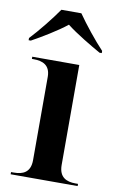

<svg xmlns="http://www.w3.org/2000/svg" viewBox="-93 -813 520 861"><g transform="rotate(10 167.0 -383.0)"><path d="M-6 -616V-606H4C46 -629 118 -672 160 -706C203 -672 276 -629 317 -606H327V-616C289 -656 237 -721 206 -766H115C84 -721 32 -656 -6 -616ZM19 0H324V-10H312C272 -10 237 -24 237 -81V-536H23V-526H32C71 -526 107 -513 107 -459V-80C107 -23 72 -10 32 -10H19Z"/></g></svg>

Font: Noto Serif Display SemiBold
Style: Regular
Weight: 600
Designer: Monotype Design Team
Foundry: Monotype Imaging Inc.
Version: Version 2.009